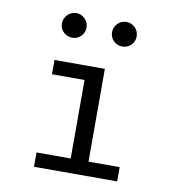

<svg xmlns="http://www.w3.org/2000/svg" viewBox="-77 -737 753 807"><g transform="rotate(10 300.0 -333.5)"><path d="M121 0V-61H267V-396H128V-457H343V-61H476V0ZM185 -562Q163 -562 147.5 -577Q132 -592 132 -614Q132 -635 147.5 -651Q163 -667 185 -667Q206 -667 221.5 -651.5Q237 -636 237 -614Q237 -592 221.5 -577Q206 -562 185 -562ZM399 -562Q377 -562 361.5 -577Q346 -592 346 -614Q346 -636 361.5 -651.5Q377 -667 399 -667Q420 -667 435.5 -651.5Q451 -636 451 -614Q451 -592 435.5 -577Q420 -562 399 -562Z"/></g></svg>

Font: Inconsolata Expanded
Style: Regular
Weight: 400
Width: 7
Monospace: yes
Designer: Raph Levien, Cyreal, Brenton Simpson
Foundry: Raph Levien, Cyreal, Google
Version: Version 3.000; ttfautohint (v1.8.2.53-6de2)